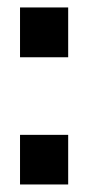

<svg xmlns="http://www.w3.org/2000/svg" viewBox="-20 -470 234 510"><path d="M161.1 -450.2V-317.9H33.2V-450.2ZM161.1 -111.8V20H33.2V-111.8Z"/></svg>

Font: D-DIN-PRO SemiBold
Style: Bold
Weight: 600
Designer: datto
Foundry: CyberFei
Version: Version 1.000;hotconv 1.0.109;makeotfexe 2.5.65596